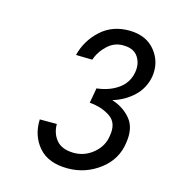

<svg xmlns="http://www.w3.org/2000/svg" viewBox="-74 -768 495 555"><g transform="rotate(15 173.0 -490.5)"><path d="M177 -275Q119 -275 90 -308.5Q61 -342 63 -391H114Q114 -363 130 -343.5Q146 -324 180 -323Q214 -322 240.5 -344Q267 -366 271 -398Q278 -437 252.5 -454.5Q227 -472 190 -475L196 -508L198 -520Q235 -524 261.5 -542.5Q288 -561 294 -593Q299 -619 286.5 -639Q274 -659 245 -660Q216 -662 194.5 -642Q173 -622 165 -597L116 -598Q127 -643 162 -675Q197 -707 249 -706Q299 -705 325.5 -671.5Q352 -638 345 -594Q338 -558 312.5 -534Q287 -510 251 -499Q286 -488 307.5 -462Q329 -436 322 -391Q315 -339 272.5 -307Q230 -275 177 -275Z"/></g></svg>

Font: Von Book
Style: Italic
Weight: 400
Version: Version 4.000; ttfautohint (v1.8.4.7-5d5b)